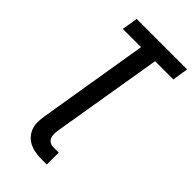

<svg xmlns="http://www.w3.org/2000/svg" viewBox="-288 -808 1093 1093"><g transform="rotate(45 259.0 -261.0)"><path d="M293 213Q268 213 244 209Q220 205 199 195Q178 185 162 168Q146 151 137.5 129.5Q129 108 128.5 83.5Q128 59 132 34L243 -639H96L112 -735H518L503 -639H356L244 34Q242 49 242 63.5Q242 78 248 90.5Q254 103 266 110Q278 117 293 117H336V213Z"/></g></svg>

Font: Iosevka SS04 Oblique
Style: Bold
Weight: 700
Italic angle: -9°
Monospace: yes
Designer: Belleve Invis
Foundry: Belleve Invis
Version: Version 19.0.0; ttfautohint (v1.8.4)